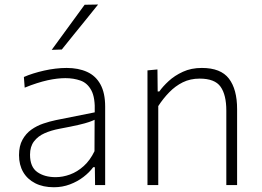

<svg xmlns="http://www.w3.org/2000/svg" viewBox="-20 -798 1128 828"><path d="M212.5 9.5Q165.5 9.5 131.8 -7.8Q98 -25 80 -56Q62 -87 62 -129Q62 -168.5 76.8 -195.2Q91.5 -222 115 -238.8Q138.5 -255.5 166.5 -265Q194.5 -274.5 221 -280L388.5 -313.5Q391 -376.5 374 -408.2Q357 -440 327.2 -450.5Q297.5 -461 262 -461Q245 -461 225.8 -458.8Q206.5 -456.5 185 -451.8Q163.5 -447 139 -439.2Q114.5 -431.5 86.5 -420L83 -466Q101 -474 123.2 -481Q145.5 -488 169.8 -493.5Q194 -499 219 -502Q244 -505 267.5 -505Q318 -505 355.5 -488Q393 -471 413.2 -434Q433.5 -397 433.5 -338.5Q433.5 -315.5 433.5 -280Q433.5 -244.5 433.5 -211V-140Q433.5 -108.5 433.5 -74.5Q433.5 -40.5 433.5 0H390L389 -77H382Q365.5 -54.5 339.8 -34.8Q314 -15 281.5 -2.8Q249 9.5 212.5 9.5ZM220 -34Q250.5 -34 282 -45.5Q313.5 -57 341 -81.8Q368.5 -106.5 387.5 -146L388 -281.5Q379 -277 364 -271.8Q349 -266.5 319 -259.5Q289 -252.5 235.5 -242.5Q201 -236 172.5 -223.5Q144 -211 126.8 -188.5Q109.5 -166 109.5 -131Q109.5 -78 140.8 -56Q172 -34 220 -34ZM203 -583Q238.5 -632 274.5 -681Q310.5 -730 345 -777.5L403 -778.5Q377 -745.5 350.5 -713.2Q324 -681 298.2 -648.8Q272.5 -616.5 246.5 -584.5Z M616 0Q616 -56 616 -107.8Q616 -159.5 616 -220.5V-270.5Q616 -324.5 616 -381.5Q616 -438.5 616 -494.5L659 -498.5L660 -403.5H667Q682 -425 707.5 -448.5Q733 -472 768.8 -488.5Q804.5 -505 850.5 -505Q932 -505 967.2 -459Q1002.5 -413 1002.5 -327.5Q1002.5 -295 1002.5 -272Q1002.5 -249 1002.5 -220.5Q1002.5 -162.5 1002.5 -109.2Q1002.5 -56 1002.5 0H956Q956 -56 956 -109Q956 -162 956 -219V-321Q956 -389 931.2 -424Q906.5 -459 841 -459Q800.5 -459 768.2 -443Q736 -427 709.8 -400Q683.5 -373 662.5 -340.5V-219Q662.5 -159.5 662.5 -107.8Q662.5 -56 662.5 0Z"/></svg>

Font: Commissioner Thin ExtraLight
Style: Regular
Weight: 250
Version: Version 1.000